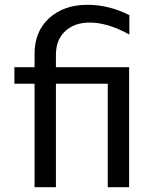

<svg xmlns="http://www.w3.org/2000/svg" viewBox="-20 -780 637 800"><path d="M354 -686C404 -686 459 -669.3 519 -636V-717C461.7 -745.7 403.7 -760 345 -760C279 -760 225.7 -741.5 185 -704.5C144.3 -667.5 124 -618 124 -556V-500H40V-431H124V0H213V-431H429V0H518V-500H213V-552C213 -593.3 225.8 -626 251.5 -650C277.2 -674 311.3 -686 354 -686Z"/></svg>

Font: Orkney
Style: Regular
Weight: 400
Designer: Samuel Oakes and Alfredo Marco Pradil
Foundry: Alfredo Marco Pradil
Version: 1.0; ttfautohint (v1.5)